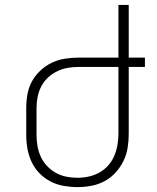

<svg xmlns="http://www.w3.org/2000/svg" viewBox="-20 -755 640 783"><path d="M296 8Q268 8 239.5 3Q211 -2 186 -15Q161 -28 141 -48.5Q121 -69 109 -94.5Q97 -120 92 -148Q87 -176 87 -205V-315Q87 -343 92 -371Q97 -399 110.5 -423.5Q124 -448 145 -467.5Q166 -487 191 -499Q216 -511 244 -515.5Q272 -520 300 -520H463V-735H505V-520H571V-482H505V-210Q505 -181 500.5 -152.5Q496 -124 483.5 -98.5Q471 -73 451.5 -51.5Q432 -30 407 -16.5Q382 -3 353.5 2.5Q325 8 296 8ZM296 -30Q319 -30 342 -35Q365 -40 385.5 -51.5Q406 -63 421.5 -80.5Q437 -98 446 -119.5Q455 -141 459 -164Q463 -187 463 -210V-482H300Q277 -482 255 -478Q233 -474 212.5 -464Q192 -454 175.5 -438.5Q159 -423 148.5 -403Q138 -383 133.5 -360.5Q129 -338 129 -315V-205Q129 -182 133 -159Q137 -136 146.5 -115.5Q156 -95 172 -78Q188 -61 208 -50Q228 -39 250.5 -34.5Q273 -30 296 -30Z"/></svg>

Font: Iosevka Extralight Extended
Style: Regular
Weight: 200
Width: 7
Monospace: yes
Designer: Belleve Invis
Foundry: Belleve Invis
Version: Version 32.5.0; ttfautohint (v1.8.4)